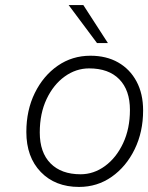

<svg xmlns="http://www.w3.org/2000/svg" viewBox="-20 -730 585 758"><path d="M251 -710H309L406 -560H363ZM84 -209Q84 -295 117.5 -363Q151 -431 208 -470.5Q265 -510 337 -510Q400 -510 446.5 -483.5Q493 -457 519 -408.5Q545 -360 545 -294Q545 -209 511.5 -140.5Q478 -72 421 -32Q364 8 292 8Q198 8 141 -51Q84 -110 84 -209ZM493 -296Q493 -374 451 -417Q409 -460 332 -460Q280 -460 235.5 -428Q191 -396 164 -339Q137 -282 137 -207Q137 -128 179.5 -85Q222 -42 298 -42Q350 -42 394.5 -74.5Q439 -107 466 -164.5Q493 -222 493 -296Z"/></svg>

Font: Overused Grotesk Light
Style: Italic
Weight: 300
Italic angle: -10°
Version: Version 0.003